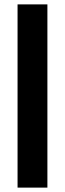

<svg xmlns="http://www.w3.org/2000/svg" viewBox="-20 -710 296 875"><path d="M196 -690V145H60V-690Z"/></svg>

Font: Trochut
Style: Bold
Weight: 700
Designer: Andreu Balius
Foundry: Andreu Balius
Version: Version 1.001